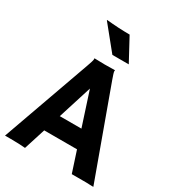

<svg xmlns="http://www.w3.org/2000/svg" viewBox="-214 -998 1012 1119"><g transform="rotate(30 292.5 -438.5)"><path d="M131.3 3.9Q89.4 0 33.2 0H-5.4L207 -595.2Q221.2 -635.3 221.2 -641.8Q221.2 -648.4 220.7 -649.9L221.2 -650.9Q252.9 -649.4 288.6 -649.4Q317.9 -649.4 358.9 -650.4L359.4 -649.4Q358.4 -647.5 358.4 -644Q358.4 -634.8 373 -594.7L589.8 1.5Q580.1 1 566.9 1Q566.9 1 541.5 0Q529.3 0 519.5 0H443.8L397.9 -140.6H177.2ZM359.9 -257.8 286.1 -484.9 214.4 -257.8ZM172.9 -881.3Q255.9 -873 329.1 -873L411.6 -720.2H301.3L173.3 -877.9Z"/></g></svg>

Font: HammersmithOne
Style: Regular
Weight: 400
Designer: Nicole Fally
Foundry: Nicole Fally
Version: Version 1.003